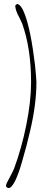

<svg xmlns="http://www.w3.org/2000/svg" viewBox="-20 -814 252 970"><path d="M10 124Q10 119 17 105L35 71Q41 59 45 51Q49 43 51 38Q89 -64 113 -183Q137 -302 137 -399Q137 -569 92 -695L79 -723Q57 -762 57 -786L66 -794Q87 -792 106 -740Q136 -659 157 -485Q164 -413 164 -399Q164 -289 133 -156Q114 -73 91 4Q76 58 57 99Q38 136 24 136Q19 136 14.5 132.5Q10 129 10 124Z"/></svg>

Font: Amatic SC
Style: Regular
Weight: 400
Designer: Multiple Designers
Foundry: Vernon Adams
Version: Version 2.505